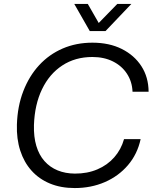

<svg xmlns="http://www.w3.org/2000/svg" viewBox="-20 -958 786 988"><path d="M364.6 9.7Q292.9 9.7 236.6 -13.7Q180.4 -37.1 141.9 -80.3Q103.4 -123.4 84.1 -183.4Q64.7 -243.3 67 -317Q70 -411.6 100 -489.1Q130 -566.7 181.3 -622.4Q232.6 -678.1 302.4 -708.3Q372.1 -738.4 455.7 -738.4Q541.9 -738.4 606.4 -706.2Q670.9 -674 707.5 -617.6Q744.1 -561.1 744.7 -486.1H662Q659.7 -538.6 633.1 -578.9Q606.6 -619.3 560.9 -642Q515.3 -664.7 455.4 -664.7Q366.9 -664.7 300.5 -621.1Q234.1 -577.6 196.3 -498.9Q158.4 -420.3 154.7 -314.7Q153 -253.9 166.9 -207.4Q180.7 -160.9 208.8 -129.1Q236.9 -97.4 276.6 -81.2Q316.3 -65 365.3 -64.7Q429.3 -64.4 480.9 -86.4Q532.6 -108.3 567.9 -148.5Q603.3 -188.7 618.3 -242.1H703.7Q686.9 -164.7 638.4 -108.1Q589.9 -51.4 519.3 -20.9Q448.7 9.7 364.6 9.7ZM442 -798.1 362.1 -937.9H431.7L488 -839.7L583.7 -937.9H656.1L522.9 -798.1Z"/></svg>

Font: Mona Sans ExtraLight
Style: Italic
Weight: 200
Italic angle: -11.6951°
Designer: Deni Anggara
Foundry: GitHub
Version: Version 2.000